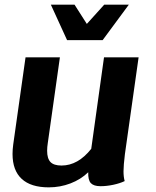

<svg xmlns="http://www.w3.org/2000/svg" viewBox="-20 -797 670 827"><path d="M518 -133Q512 -84 512 -59Q512 -35 517 -17Q496 -7 467.5 -1Q439 5 413 5Q384 5 371.5 -8Q359 -21 360 -55Q328 -24 283.5 -7Q239 10 190 10Q113 10 73.5 -26.5Q34 -63 34 -134Q34 -153 37 -175L90 -550H238L186 -182Q183 -163 183 -148Q183 -114 197.5 -99Q212 -84 245 -84Q316 -84 373 -156L428 -550H577ZM199 -777H301L354 -694L429 -777H535L422 -624H269Z"/></svg>

Font: Krub
Style: Bold Italic
Weight: 700
Italic angle: -8°
Designer: Ekaluck Peanpanawate
Foundry: Cadson Demak Co.,Ltd.
Version: Version 1.000; ttfautohint (v1.6)